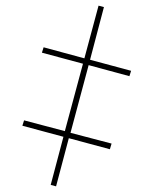

<svg xmlns="http://www.w3.org/2000/svg" viewBox="-20 -651 542 678"><path d="M178 7 223 -163 368 -124 374 -144 229 -182 293 -421 437 -382 443 -401 298 -440 347 -626 328 -631 278 -445 134 -484 128 -465 273 -426 209 -188 65 -226 59 -207 204 -168 159 2Z"/></svg>

Font: Noto Serif Display ExtraCondensed ExtraBold
Style: Regular
Weight: 800
Width: 2
Designer: Monotype Design Team
Foundry: Monotype Imaging Inc.
Version: Version 2.009